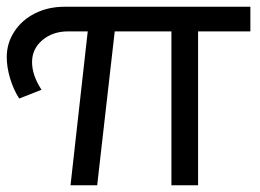

<svg xmlns="http://www.w3.org/2000/svg" viewBox="-28 -549 771 569"><path d="M714 -456H559V0H480V-456H312L260 0H181L232 -456H174Q128 -456 97.5 -430Q67 -404 67 -365Q67 -326 95 -283L29 -257Q12 -283 2 -316.5Q-8 -350 -8 -380Q-8 -421 14.5 -455.5Q37 -490 76 -509.5Q115 -529 163 -529H714Z"/></svg>

Font: Montserrat arm2
Style: Regular
Weight: 400
Designer: Julieta Ulanovsky
Foundry: Julieta Ulanovsky
Version: Version 6.000